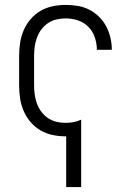

<svg xmlns="http://www.w3.org/2000/svg" viewBox="-20 -548 540 783"><path d="M250 215V8H247Q221 8 194.5 2.5Q168 -3 145 -16.5Q122 -30 104.5 -50.5Q87 -71 76.5 -95.5Q66 -120 62 -146.5Q58 -173 58 -200V-320Q58 -347 62 -373.5Q66 -400 76.5 -424.5Q87 -449 104.5 -469.5Q122 -490 145 -503.5Q168 -517 194.5 -522.5Q221 -528 247 -528Q272 -528 296.5 -524Q321 -520 343 -509Q365 -498 383 -480.5Q401 -463 412.5 -441.5Q424 -420 430 -395.5Q436 -371 436 -346V-345H375V-346Q375 -371 366.5 -396Q358 -421 340 -439Q322 -457 297.5 -465Q273 -473 247 -473Q228 -473 209.5 -468.5Q191 -464 175.5 -453.5Q160 -443 148.5 -427.5Q137 -412 130.5 -394Q124 -376 121.5 -357.5Q119 -339 119 -320V-200Q119 -181 121.5 -162.5Q124 -144 130.5 -126Q137 -108 148.5 -92.5Q160 -77 175.5 -66.5Q191 -56 209.5 -51.5Q228 -47 247 -47Q264 -47 280 -50Q296 -53 311 -60V215Z"/></svg>

Font: Iosevka SS18 Light
Style: Regular
Weight: 300
Monospace: yes
Designer: Belleve Invis
Foundry: Belleve Invis
Version: Version 25.1.1; ttfautohint (v1.8.4)